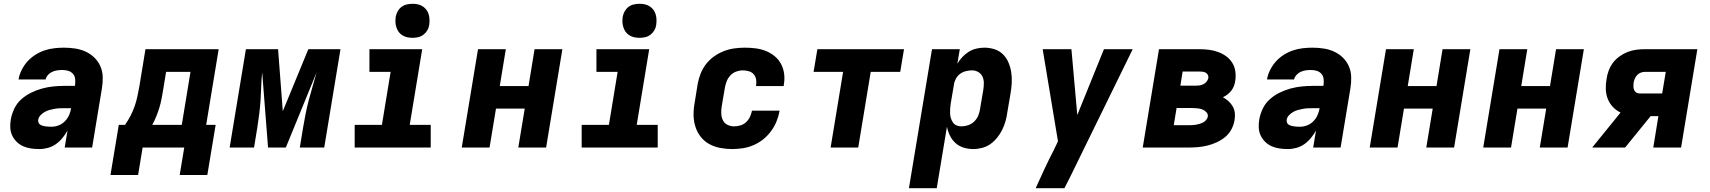

<svg xmlns="http://www.w3.org/2000/svg" viewBox="-20 -780 9040 1015"><path d="M189 8Q166 8 144.5 5Q123 2 103.5 -6.5Q84 -15 69 -29.5Q54 -44 45 -62.5Q36 -81 34.5 -103Q33 -125 37 -148Q42 -177 55.5 -205.5Q69 -234 92.5 -255Q116 -276 144.5 -290Q173 -304 202.5 -312Q232 -320 261.5 -323Q291 -326 320 -326H376L377 -333Q379 -349 377 -364.5Q375 -380 364.5 -391Q354 -402 339.5 -406Q325 -410 309 -410Q296 -410 282.5 -408Q269 -406 256.5 -400.5Q244 -395 234 -384Q224 -373 221 -360H78Q82 -385 94.5 -410Q107 -435 125 -455Q143 -475 166.5 -490Q190 -505 215.5 -513.5Q241 -522 267 -525Q293 -528 318 -528Q348 -528 377.5 -523.5Q407 -519 433 -507Q459 -495 479 -475.5Q499 -456 510.5 -430Q522 -404 523 -374Q524 -344 519 -314L467 0H322L337 -90Q326 -70 310.5 -51Q295 -32 276 -18.5Q257 -5 234 1.5Q211 8 189 8ZM252 -110Q271 -110 289.5 -117Q308 -124 322.5 -138.5Q337 -153 345 -171Q353 -189 356 -208H320Q307 -208 294 -207.5Q281 -207 267.5 -204.5Q254 -202 241 -198.5Q228 -195 216 -188Q204 -181 194 -170.5Q184 -160 182 -147Q181 -139 183.5 -132Q186 -125 192.5 -121Q199 -117 206 -115Q213 -113 221 -112Q229 -111 236.5 -110.5Q244 -110 252 -110Z M564 145 608 -120H641Q657 -143 670 -168Q683 -193 692 -219Q701 -245 706.5 -271.5Q712 -298 717 -325L749 -520H1136L1070 -120H1120L1076 145H930L954 0H734L710 145ZM941 -120 987 -400H858L843 -308Q839 -284 834.5 -260Q830 -236 823 -212.5Q816 -189 806.5 -165.5Q797 -142 785 -120Z M1194 0 1280 -520H1450L1475 -192L1610 -520H1780L1694 0H1565L1582 -104Q1588 -141 1595.5 -178Q1603 -215 1612.5 -251.5Q1622 -288 1633 -324.5Q1644 -361 1654 -398L1491 0H1397L1366 -398Q1362 -361 1361 -324.5Q1360 -288 1357.5 -251.5Q1355 -215 1350.5 -178Q1346 -141 1340 -104L1323 0Z M2257 0H1855V-120H1999L2045 -400H1933V-520H2212L2146 -120H2257ZM2161 -580Q2147 -580 2133 -583Q2119 -586 2107 -593.5Q2095 -601 2087.5 -611.5Q2080 -622 2075.5 -635.5Q2071 -649 2070.5 -663Q2070 -677 2072 -692Q2075 -707 2082.5 -720.5Q2090 -734 2102.5 -743.5Q2115 -753 2130.5 -756.5Q2146 -760 2161 -760Q2175 -760 2189 -757Q2203 -754 2214.5 -746.5Q2226 -739 2234 -728.5Q2242 -718 2246 -704.5Q2250 -691 2250.5 -677Q2251 -663 2249 -648Q2247 -633 2239 -619.5Q2231 -606 2218.5 -596.5Q2206 -587 2191 -583.5Q2176 -580 2161 -580Z M2421 0 2507 -520H2654L2622 -325H2774L2806 -520H2953L2867 0H2720L2754 -206H2602L2568 0Z M3457 0H3055V-120H3199L3245 -400H3133V-520H3412L3346 -120H3457ZM3361 -580Q3347 -580 3333 -583Q3319 -586 3307 -593.5Q3295 -601 3287.5 -611.5Q3280 -622 3275.5 -635.5Q3271 -649 3270.5 -663Q3270 -677 3272 -692Q3275 -707 3282.5 -720.5Q3290 -734 3302.5 -743.5Q3315 -753 3330.5 -756.5Q3346 -760 3361 -760Q3375 -760 3389 -757Q3403 -754 3414.5 -746.5Q3426 -739 3434 -728.5Q3442 -718 3446 -704.5Q3450 -691 3450.5 -677Q3451 -663 3449 -648Q3447 -633 3439 -619.5Q3431 -606 3418.5 -596.5Q3406 -587 3391 -583.5Q3376 -580 3361 -580Z M3851 8Q3818 8 3787 2Q3756 -4 3729.5 -18.5Q3703 -33 3684.5 -56.5Q3666 -80 3656.5 -109.5Q3647 -139 3646.5 -171Q3646 -203 3652 -235L3668 -335Q3673 -363 3683.5 -390Q3694 -417 3712 -440.5Q3730 -464 3754.5 -481.5Q3779 -499 3806 -509.5Q3833 -520 3861 -524Q3889 -528 3917 -528Q3946 -528 3974 -524.5Q4002 -521 4027.5 -511Q4053 -501 4074 -484Q4095 -467 4108 -443.5Q4121 -420 4125 -392Q4129 -364 4124 -335L4123 -325H3977V-329Q3980 -345 3977 -361Q3974 -377 3964 -388Q3954 -399 3938.5 -403.5Q3923 -408 3907 -408Q3889 -408 3871.5 -401.5Q3854 -395 3841 -381Q3828 -367 3821.5 -350Q3815 -333 3812 -316L3795 -216Q3792 -197 3793 -178Q3794 -159 3802 -143.5Q3810 -128 3826 -120Q3842 -112 3861 -112Q3877 -112 3894 -117Q3911 -122 3924 -134Q3937 -146 3944.5 -162Q3952 -178 3955 -194V-195H4101V-193Q4096 -165 4085 -138Q4074 -111 4056 -86.5Q4038 -62 4014 -43Q3990 -24 3963 -12.5Q3936 -1 3907.5 3.5Q3879 8 3851 8Z M4371 0 4437 -400H4281L4301 -520H4759L4739 -400H4583L4517 0Z M4785 215 4907 -520H5054L5041 -443Q5052 -462 5067.5 -478.5Q5083 -495 5101.5 -506.5Q5120 -518 5141.5 -523Q5163 -528 5183 -528Q5212 -528 5238 -519.5Q5264 -511 5282.5 -492.5Q5301 -474 5311.5 -449Q5322 -424 5326 -397Q5330 -370 5328.5 -341.5Q5327 -313 5322 -285L5305 -185Q5302 -162 5295.5 -139Q5289 -116 5278.5 -94.5Q5268 -73 5252 -53Q5236 -33 5216.5 -19Q5197 -5 5173 1.5Q5149 8 5126 8Q5099 8 5074.5 0.5Q5050 -7 5031.5 -23.5Q5013 -40 5002 -62.5Q4991 -85 4986 -110L4932 215ZM5062 -112Q5080 -112 5098 -118Q5116 -124 5130 -137.5Q5144 -151 5151.5 -169Q5159 -187 5161 -204L5178 -304Q5181 -323 5181 -341Q5181 -359 5174 -374.5Q5167 -390 5152 -399Q5137 -408 5119 -408Q5103 -408 5086.5 -404Q5070 -400 5056 -390Q5042 -380 5033.5 -364.5Q5025 -349 5023 -333L5006 -233Q5004 -219 5003 -206Q5002 -193 5002.5 -180Q5003 -167 5007 -154.5Q5011 -142 5018 -132Q5025 -122 5037 -117Q5049 -112 5062 -112Z M5607 215H5455Q5478 164 5501.5 113.5Q5525 63 5551 13L5573 -33L5492 -520H5644L5675 -172L5816 -520H5968L5637 156Z M6021 0 6107 -520H6319Q6345 -520 6370 -517Q6395 -514 6418.5 -505.5Q6442 -497 6461.5 -483Q6481 -469 6494 -448.5Q6507 -428 6510.5 -403Q6514 -378 6510 -352Q6508 -338 6503 -325Q6498 -312 6489.5 -301Q6481 -290 6469.5 -281Q6458 -272 6445 -266Q6461 -257 6474.5 -245Q6488 -233 6497 -217Q6506 -201 6508 -182Q6510 -163 6506 -143Q6502 -119 6489.5 -95.5Q6477 -72 6456 -55Q6435 -38 6410.5 -27Q6386 -16 6361 -10Q6336 -4 6311.5 -2Q6287 0 6263 0ZM6220 -327H6302Q6312 -327 6322 -328.5Q6332 -330 6342 -335Q6352 -340 6359 -349Q6366 -358 6368 -368Q6369 -377 6365 -384.5Q6361 -392 6353.5 -396Q6346 -400 6336.5 -401Q6327 -402 6318 -402H6232ZM6262 -118Q6272 -118 6281.5 -118.5Q6291 -119 6301 -120.5Q6311 -122 6321 -125Q6331 -128 6340 -132.5Q6349 -137 6356 -145.5Q6363 -154 6365 -163Q6367 -177 6357.5 -187Q6348 -197 6336 -201.5Q6324 -206 6309.5 -207.5Q6295 -209 6281 -209H6200L6185 -118Z M6789 8Q6766 8 6744.5 5Q6723 2 6703.5 -6.5Q6684 -15 6669 -29.5Q6654 -44 6645 -62.5Q6636 -81 6634.5 -103Q6633 -125 6637 -148Q6642 -177 6655.5 -205.5Q6669 -234 6692.5 -255Q6716 -276 6744.5 -290Q6773 -304 6802.5 -312Q6832 -320 6861.5 -323Q6891 -326 6920 -326H6976L6977 -333Q6979 -349 6977 -364.5Q6975 -380 6964.5 -391Q6954 -402 6939.5 -406Q6925 -410 6909 -410Q6896 -410 6882.5 -408Q6869 -406 6856.5 -400.5Q6844 -395 6834 -384Q6824 -373 6821 -360H6678Q6682 -385 6694.5 -410Q6707 -435 6725 -455Q6743 -475 6766.5 -490Q6790 -505 6815.5 -513.5Q6841 -522 6867 -525Q6893 -528 6918 -528Q6948 -528 6977.5 -523.5Q7007 -519 7033 -507Q7059 -495 7079 -475.5Q7099 -456 7110.5 -430Q7122 -404 7123 -374Q7124 -344 7119 -314L7067 0H6922L6937 -90Q6926 -70 6910.5 -51Q6895 -32 6876 -18.5Q6857 -5 6834 1.5Q6811 8 6789 8ZM6852 -110Q6871 -110 6889.5 -117Q6908 -124 6922.5 -138.5Q6937 -153 6945 -171Q6953 -189 6956 -208H6920Q6907 -208 6894 -207.5Q6881 -207 6867.5 -204.5Q6854 -202 6841 -198.5Q6828 -195 6816 -188Q6804 -181 6794 -170.5Q6784 -160 6782 -147Q6781 -139 6783.5 -132Q6786 -125 6792.5 -121Q6799 -117 6806 -115Q6813 -113 6821 -112Q6829 -111 6836.5 -110.5Q6844 -110 6852 -110Z M7221 0 7307 -520H7454L7422 -325H7574L7606 -520H7753L7667 0H7520L7554 -206H7402L7368 0Z M7821 0 7907 -520H8054L8022 -325H8174L8206 -520H8353L8267 0H8120L8154 -206H8002L7968 0Z M8397 0 8547 -185Q8524 -196 8506.5 -214.5Q8489 -233 8479.5 -257Q8470 -281 8469 -308Q8468 -335 8473 -362Q8476 -385 8484.5 -407.5Q8493 -430 8507.5 -449Q8522 -468 8542.5 -482.5Q8563 -497 8585 -505.5Q8607 -514 8630 -517Q8653 -520 8676 -520H8953L8867 0H8720L8747 -166H8706L8571 0ZM8647 -286H8767L8786 -400H8675Q8665 -400 8654 -396Q8643 -392 8635 -383.5Q8627 -375 8622.5 -364.5Q8618 -354 8616 -343Q8615 -333 8615 -323.5Q8615 -314 8618.5 -305Q8622 -296 8629.5 -291Q8637 -286 8647 -286Z"/></svg>

Font: Iosevka Heavy Extended Oblique
Style: Regular
Weight: 900
Width: 7
Italic angle: -9°
Monospace: yes
Designer: Belleve Invis
Foundry: Belleve Invis
Version: Version 32.5.0; ttfautohint (v1.8.4)